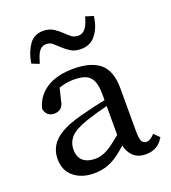

<svg xmlns="http://www.w3.org/2000/svg" viewBox="-140 -865 875 983"><g transform="rotate(-20 297.5 -373.5)"><path d="M207 -761Q239 -761 262 -746.5Q285 -732 302 -715Q320 -697 334.5 -686.5Q349 -676 370 -676Q391 -676 406.5 -693Q422 -710 432 -746L435 -757L478 -744L477 -734Q468 -679 439 -643Q410 -607 360 -607Q326 -607 304 -621Q282 -635 266 -650Q248 -667 232 -681Q219 -692 197.5 -692Q176 -692 162 -674.5Q148 -657 138 -620L134 -608L94 -624L95 -633Q105 -687 131.5 -724Q158 -761 207 -761ZM170 -202Q146 -173 146 -137Q146 -96 169 -75Q194 -54 236 -54Q258 -54 281 -62.5Q304 -71 329.5 -89.5Q355 -108 382 -131V-288Q317 -272 264 -254Q196 -231 170 -202ZM203 14Q139 14 96 -20.5Q53 -55 53 -119Q53 -158 71.5 -189Q90 -220 130 -244Q170 -268 241 -287Q287 -299 323.5 -307.5Q360 -316 382 -320V-349Q382 -401 369.5 -427Q357 -453 333 -463Q309 -473 268 -473Q239 -473 208 -465Q198 -462 188 -459L172 -394Q168 -367 153.5 -355Q139 -343 119 -343Q76 -343 67 -385V-387V-390Q84 -454 140 -490Q196 -526 287 -526Q383 -526 432 -484Q479 -442 479 -350V-117Q479 -72 488 -59Q497 -46 512 -46Q522 -46 530 -50.5Q538 -55 549 -65L557 -73L586 -44L581 -37Q565 -11 541 1Q517 13 488 13Q436 13 410 -22Q394 -42 388 -71Q365 -50 344 -34Q312 -10 279 2Q246 14 203 14Z"/></g></svg>

Font: Early Summer Mincho Screen
Style: Regular
Weight: 400
Designer: GuiWonder
Version: Version 1.002